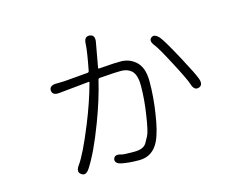

<svg xmlns="http://www.w3.org/2000/svg" viewBox="-91 -749 1183 935"><g transform="rotate(-15 500.0 -281.5)"><path d="M254 19Q234 50 213 35Q191 20 212 -9Q245 -54 300 -189Q342 -292 367 -385Q368 -390 363 -389L213 -374Q177 -370 175 -396Q174 -422 211 -422H218Q235 -422 252 -423L370 -433Q377 -434 378 -441Q396 -533 398 -572Q399 -609 427 -606Q455 -603 448 -566L426 -444Q425 -439 430 -439L502 -444Q521 -445 540 -445Q582 -445 613 -419Q651 -388 651 -315Q651 -236 638 -154Q625 -66 604 -23Q572 43 504 43Q454 43 418 36Q382 29 387 6Q393 -17 428 -6Q436 -3 491 -3Q538 -3 553 -29Q562 -44 570 -60Q581 -79 593 -161Q605 -236 605 -307Q605 -362 581 -383Q561 -400 529 -400Q512 -400 495 -399L422 -394Q415 -394 413 -387Q391 -293 350 -185Q299 -50 254 19ZM875 -223Q851 -215 840 -250Q834 -272 785 -365.5Q736 -459 721 -477Q698 -505 715 -519Q732 -533 756 -506Q774 -484 827 -386Q877 -293 887 -265Q899 -231 875 -223Z"/></g></svg>

Font: Resource Han Rounded KR Light
Style: Regular
Weight: 300
Designer: Cyano Hao (round all glyphs); Ryoko NISHIZUKA 西塚涼子 (kana, bopomofo & ideographs); Paul D. Hunt (Latin, Greek & Cyrillic)
Foundry: Cyano Hao
Version: 0.990